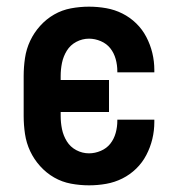

<svg xmlns="http://www.w3.org/2000/svg" viewBox="-20 -548 540 576"><path d="M247 8Q220 8 193 3Q166 -2 142.5 -15.5Q119 -29 100.5 -49.5Q82 -70 70.5 -94.5Q59 -119 55 -146Q51 -173 51 -200V-320Q51 -347 55 -374Q59 -401 70.5 -425.5Q82 -450 100.5 -470.5Q119 -491 142.5 -504.5Q166 -518 193 -523Q220 -528 247 -528Q273 -528 298.5 -523.5Q324 -519 347 -507.5Q370 -496 388.5 -478Q407 -460 419 -437Q431 -414 437 -389Q443 -364 443 -338V-331H332V-334Q332 -353 327 -371Q322 -389 311 -403Q300 -417 282.5 -424.5Q265 -432 247 -432Q227 -432 209 -422.5Q191 -413 180.5 -396Q170 -379 166 -359.5Q162 -340 162 -320V-308H307V-212H162V-200Q162 -180 166 -160.5Q170 -141 180.5 -124Q191 -107 209 -97.5Q227 -88 247 -88Q265 -88 282.5 -95.5Q300 -103 311 -117Q322 -131 327 -149Q332 -167 332 -186V-189H443V-182Q443 -156 437 -131Q431 -106 419 -83Q407 -60 388.5 -42Q370 -24 347 -12.5Q324 -1 298.5 3.5Q273 8 247 8Z"/></svg>

Font: Iosevka Custom
Style: Bold
Weight: 700
Monospace: yes
Designer: Belleve Invis
Foundry: Belleve Invis
Version: Version 30.3.3; ttfautohint (v1.8.3)